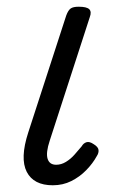

<svg xmlns="http://www.w3.org/2000/svg" viewBox="-20 -535 340 571"><path d="M137 16Q80 16 59.5 -24Q39 -64 64 -141L177 -489Q183 -505 190.5 -510Q198 -515 214 -515Q238 -515 245.5 -507.5Q253 -500 247 -484L128 -117Q116 -81 121.5 -63Q127 -45 147 -45Q162 -45 176 -53.5Q190 -62 201.5 -75Q213 -88 223 -100Q228 -109 237 -112Q246 -115 259 -106Q272 -98 273 -89Q274 -80 268 -71Q256 -49 236.5 -29Q217 -9 192 3.5Q167 16 137 16Z"/></svg>

Font: Playwrite CO Light
Style: Regular
Weight: 300
Version: Version 1.002